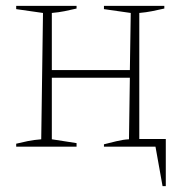

<svg xmlns="http://www.w3.org/2000/svg" viewBox="-20 -498 619 652"><path d="M35 0V-10Q55 -15 75 -19Q95 -23 120 -25L126 -454L35 -467V-478H240V-469Q219 -464 199 -460Q179 -456 156 -454V-260H421L424 -454L333 -467V-478H538V-469Q516 -464 496 -460Q476 -456 453 -454V-26H543V134H532L508 0H333V-8Q353 -13 375.5 -18.5Q398 -24 418 -25L421 -234H156V-25L240 -12V0Z"/></svg>

Font: Piazzolla Thin
Style: Regular
Weight: 100
Designer: Juan Pablo del Peral
Foundry: Huerta Tipografica
Version: Version 1.330